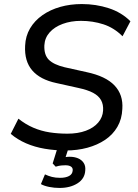

<svg xmlns="http://www.w3.org/2000/svg" viewBox="-20 -734 679 948"><path d="M304 9Q251 9 201 0.5Q151 -8 108.5 -26.5Q66 -45 33 -73L71 -148Q106 -120 144.5 -103.5Q183 -87 225 -80.5Q267 -74 313 -74Q365 -74 404 -88.5Q443 -103 465 -129Q487 -155 489 -188Q491 -218 479 -239.5Q467 -261 440 -275.5Q413 -290 366 -300L258 -324Q178 -341 139 -386.5Q100 -432 104 -508Q106 -556 128.5 -594Q151 -632 189.5 -659Q228 -686 277.5 -700Q327 -714 384 -714Q454 -714 517 -693.5Q580 -673 624 -629L585 -555Q543 -597 490.5 -614Q438 -631 380 -631Q330 -631 289.5 -616Q249 -601 225 -574Q201 -547 199 -510Q197 -463 221 -439Q245 -415 299 -402L407 -378Q502 -358 545.5 -312Q589 -266 584 -196Q582 -146 559.5 -107.5Q537 -69 499 -43.5Q461 -18 411.5 -4.5Q362 9 304 9ZM274 194Q248 194 223 189Q198 184 182 175L202 127Q219 135 236.5 139.5Q254 144 277 144Q304 144 321 135Q338 126 339 107Q340 95 330.5 88.5Q321 82 303 82Q294 82 282.5 83Q271 84 255 89L240 73L269 -20H324L299 57L274 48Q287 44 300 42Q313 40 324 40Q347 40 365 47.5Q383 55 393 70Q403 85 401 107Q399 148 363 171Q327 194 274 194Z"/></svg>

Font: Nunito Sans 10pt Medium
Style: Italic
Weight: 500
Italic angle: -9°
Designer: Vernon Adams
Foundry: Vernon Adams
Version: Version 3.101;gftools[0.9.27]